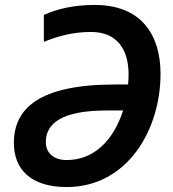

<svg xmlns="http://www.w3.org/2000/svg" viewBox="-20 -745 700 775"><path d="M249 10C495 10 628 -222 628 -447C628 -607 548 -725 363 -725C276 -725 212 -709 157 -685V-576C213 -599 274 -616 348 -616C450 -616 499 -548 499 -445C499 -429 498 -418 497 -404H445C136 -404 36 -306 36 -168C36 -63 103 10 249 10ZM249 -99C198 -99 165 -126 165 -172C165 -246 228 -299 410 -299H477C437 -176 358 -99 249 -99Z"/></svg>

Font: Noto Sans SemiBold
Style: Italic
Weight: 600
Italic angle: -12°
Designer: Monotype Design Team
Foundry: Monotype Imaging Inc.
Version: Version 2.013